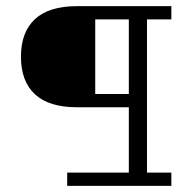

<svg xmlns="http://www.w3.org/2000/svg" viewBox="-20 -603 614 623"><path d="M198 0V-43H398V-255H229Q139 -255 93.5 -297Q48 -339 48 -419Q48 -499 93.5 -541Q139 -583 229 -583H536V-540H457V-43H536V0ZM289 -298H398V-540H289Z"/></svg>

Font: Rokkitt SemiBold Light
Style: Regular
Weight: 300
Version: Version 3.103